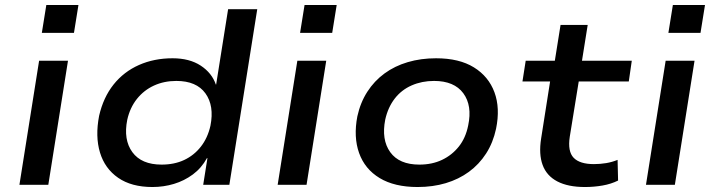

<svg xmlns="http://www.w3.org/2000/svg" viewBox="-20 -742 2867 771"><path d="M148 -610 166 -722H295L277 -610ZM58 0 137 -498H253L174 0Z M592 9Q508 9 454.5 -28Q401 -65 381.5 -129.5Q362 -194 378 -277Q395 -351 436 -402.5Q477 -454 538 -481Q599 -508 673 -508Q741 -508 786 -478.5Q831 -449 847 -402L848 -403L896 -705H1013L901 0H796L813 -107H811Q789 -67 754.5 -41.5Q720 -16 678.5 -3.5Q637 9 592 9ZM629 -81Q680 -81 719.5 -99.5Q759 -118 786.5 -153Q814 -188 825 -237Q841 -317 805 -367Q769 -417 688 -417Q639 -417 598.5 -398.5Q558 -380 530 -345Q502 -310 491 -261Q475 -181 511.5 -131Q548 -81 629 -81Z M1185 -610 1203 -722H1332L1314 -610ZM1095 0 1174 -498H1290L1211 0Z M1657 9Q1564 9 1504.5 -27Q1445 -63 1422 -127.5Q1399 -192 1415 -275Q1427 -330 1455 -373.5Q1483 -417 1524 -447Q1565 -477 1617.5 -492.5Q1670 -508 1731 -508Q1824 -508 1883 -471.5Q1942 -435 1965.5 -371.5Q1989 -308 1972 -225Q1960 -169 1932 -125.5Q1904 -82 1863 -52Q1822 -22 1770 -6.5Q1718 9 1657 9ZM1664 -81Q1715 -81 1755 -100Q1795 -119 1822.5 -153.5Q1850 -188 1860 -238Q1877 -318 1840.5 -367.5Q1804 -417 1723 -417Q1674 -417 1633 -399Q1592 -381 1565 -346Q1538 -311 1527 -262Q1511 -181 1547 -131Q1583 -81 1664 -81Z M2329 9Q2261 9 2218 -13.5Q2175 -36 2159 -79.5Q2143 -123 2153 -186L2189 -415H2078L2091 -498H2208L2231 -642H2340L2317 -498H2517L2505 -415H2304L2268 -193Q2259 -134 2283.5 -108.5Q2308 -83 2365 -83Q2390 -83 2414 -87Q2438 -91 2460 -100L2462 -17Q2434 -3 2399.5 3Q2365 9 2329 9Z M2664 -610 2682 -722H2811L2793 -610ZM2574 0 2653 -498H2769L2690 0Z"/></svg>

Font: Nunito Sans 7pt SemiExpanded SemiBold
Style: Italic
Weight: 600
Width: 6
Italic angle: -9°
Designer: Vernon Adams
Foundry: Vernon Adams
Version: Version 3.101;gftools[0.9.27]